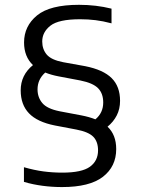

<svg xmlns="http://www.w3.org/2000/svg" viewBox="-20 -768 585 798"><path d="M238 9.5Q196.5 9.5 156.8 4.2Q117 -1 79.5 -12V-73Q123 -60.5 161.2 -55.5Q199.5 -50.5 239 -50.5Q320 -50.5 353.8 -75Q387.5 -99.5 387.5 -143Q387.5 -179.5 367.5 -199.8Q347.5 -220 297.5 -229.5L208 -246.5Q135 -261 100.5 -297Q66 -333 66 -392.5Q66 -456 117 -497.5Q80 -532.5 80 -591.5Q80 -659.5 133.8 -703.8Q187.5 -748 308.5 -748Q379.5 -748 443.5 -732V-671Q407.5 -680.5 377 -684.2Q346.5 -688 313 -688Q223.5 -688 189.5 -661.2Q155.5 -634.5 155.5 -595.5Q155.5 -563.5 174.2 -541.2Q193 -519 242.5 -509.5L334 -493Q409.5 -478 444.2 -443.2Q479 -408.5 479 -349Q479 -315 465.2 -288.2Q451.5 -261.5 427 -241.5Q463 -207.5 463 -148.5Q463 -76 407.8 -33.2Q352.5 9.5 238 9.5ZM318 -288.5Q351.5 -282 376.5 -272Q409 -299 409 -342Q409 -379.5 387.8 -401.2Q366.5 -423 314 -433.5L224 -450.5Q192.5 -456.5 168 -466.5Q136 -438 136 -396.5Q136 -363.5 155.8 -339.8Q175.5 -316 228 -305.5Z"/></svg>

Font: Encode Sans Semi Expanded
Style: Regular
Weight: 400
Width: 6
Designer: Multiple Designers
Foundry: Impallari Type
Version: Version 3.000; ttfautohint (v1.8.3) -l 8 -r 50 -G 200 -x 14 